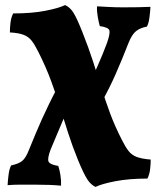

<svg xmlns="http://www.w3.org/2000/svg" viewBox="-20 -487 625 758"><path d="M357 251Q338 242 324 220Q310 198 288 145Q265 88 248.5 36.5Q232 -15 216.5 -65Q201 -115 181.5 -168Q162 -221 132 -281Q118 -309 106 -325Q94 -341 74.5 -349Q55 -357 19 -359Q19 -378 21.5 -398Q24 -418 32 -434Q106 -434 159.5 -444.5Q213 -455 237 -467Q257 -458 270.5 -436Q284 -414 305 -361Q330 -298 347.5 -244Q365 -190 380.5 -140Q396 -90 414.5 -40Q433 10 461 65Q475 93 487.5 109Q500 125 519.5 132.5Q539 140 575 143Q575 162 572.5 182Q570 202 562 218Q489 218 435 228.5Q381 239 357 251ZM221 246Q201 244 175 243Q149 242 117 242Q86 242 59.5 242Q33 242 10 244Q11 224 14 201.5Q17 179 24 166Q53 160 67.5 148.5Q82 137 95 103Q109 69 121 40Q133 11 145.5 -16.5Q158 -44 172.5 -74Q187 -104 206 -140L247 -55Q243 -46 231 -18Q219 10 205 43.5Q191 77 180 103Q166 140 172 151.5Q178 163 210 168Q215 182 218.5 204Q222 226 221 246ZM377 -76 336 -161Q354 -201 365.5 -227Q377 -253 385.5 -274Q394 -295 403 -319Q415 -354 412 -366.5Q409 -379 374 -384Q370 -398 366 -420Q362 -442 363 -462Q383 -461 409.5 -459.5Q436 -458 467 -458Q498 -458 525 -458.5Q552 -459 574 -460Q573 -441 570 -418Q567 -395 560 -382Q533 -377 517 -364Q501 -351 488 -319Q474 -283 461.5 -253Q449 -223 437 -195.5Q425 -168 410.5 -139Q396 -110 377 -76Z"/></svg>

Font: Vollkorn Black
Style: Regular
Weight: 900
Designer: Friedrich Althausen
Foundry: Friedrich Althausen
Version: Version 5.000